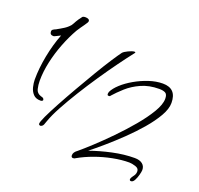

<svg xmlns="http://www.w3.org/2000/svg" viewBox="-120 -792 982 948"><g transform="rotate(20 371.0 -318.0)"><path d="M104 -197Q80 -197 66.5 -211.5Q53 -226 48 -247Q43 -268 43 -285Q43 -345 56 -411.5Q69 -478 91 -534Q82 -530 71 -524Q60 -518 56 -518Q37 -518 37 -536Q37 -543 43 -547Q47 -549 50 -551Q53 -553 57 -554Q75 -564 92 -574.5Q109 -585 122 -600Q126 -606 129.5 -612Q133 -618 136 -624Q141 -632 145.5 -639Q150 -646 156 -653Q159 -660 174 -660Q183 -660 189.5 -656.5Q196 -653 195 -645Q194 -644 194 -642Q194 -642 192 -638L180 -620Q173 -610 166.5 -601Q160 -592 154 -582Q130 -540 110.5 -490Q91 -440 79.5 -388Q68 -336 68 -288Q68 -266 73 -245.5Q78 -225 100 -218Q118 -215 117 -203Q114 -197 104 -197ZM661 24Q653 24 653 16Q654 11 656.5 6.5Q659 2 662 -2Q667 -8 670.5 -15Q674 -22 674 -32Q674 -48 655 -54Q636 -60 622 -60Q582 -60 536 -51Q490 -42 446 -26Q402 -10 367 10Q361 15 353 15Q343 15 343 3Q343 -13 363 -27Q386 -46 425 -82Q464 -118 508 -163Q552 -208 591.5 -255Q631 -302 656 -344Q681 -386 681 -416Q681 -439 669.5 -445.5Q658 -452 637 -452Q584 -452 543 -433.5Q502 -415 472.5 -388.5Q443 -362 422 -338Q421 -334 415 -334Q410 -334 408 -335.5Q406 -337 406 -344L408 -353Q418 -374 442.5 -396.5Q467 -419 501 -438.5Q535 -458 572.5 -470.5Q610 -483 645 -483Q717 -483 717 -407Q717 -376 695 -337.5Q673 -299 637.5 -257.5Q602 -216 561 -176.5Q520 -137 480 -102.5Q440 -68 411 -45Q464 -64 524.5 -77Q585 -90 640 -90Q666 -90 680.5 -78.5Q695 -67 695 -47Q695 -39 690.5 -21.5Q686 -4 678.5 10Q671 24 661 24ZM147 -80Q139 -81 138 -87Q137 -96 152.5 -129Q168 -162 194 -210Q220 -258 250.5 -311Q281 -364 311 -414.5Q341 -465 365.5 -502.5Q390 -540 402 -556Q409 -564 428 -573Q447 -582 458 -583Q464 -583 464 -581Q464 -578 461 -575Q435 -542 401.5 -496Q368 -450 332.5 -397.5Q297 -345 264.5 -292.5Q232 -240 206.5 -193Q181 -146 169 -111Q167 -104 162.5 -93Q158 -82 147 -80Z"/></g></svg>

Font: Licorice
Style: Regular
Weight: 400
Designer: Robert E. Leuschke
Foundry: Robert E. Leuschke
Version: Version 1.010; ttfautohint (v1.8.3)